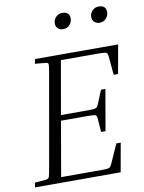

<svg xmlns="http://www.w3.org/2000/svg" viewBox="-97 -966 777 1033"><g transform="rotate(-10 291.5 -449.5)"><path d="M505 -157 477 0H9L13 -25L69 -30Q80 -31 85 -33.5Q90 -36 93 -46Q96 -56 100 -79L192 -601Q198 -636 196 -642.5Q194 -649 179 -650L124 -655L129 -680H583L555 -523H531L522 -624Q521 -641 514.5 -645.5Q508 -650 473 -650H265L214 -359H362Q386 -359 396.5 -360.5Q407 -362 411.5 -367.5Q416 -373 421 -385L450 -456H474L435 -232H411L406 -303Q405 -321 398.5 -325Q392 -329 357 -329H209L157 -30H377Q401 -30 411.5 -31.5Q422 -33 426.5 -39Q431 -45 436 -56L481 -157ZM306 -812Q289 -812 278 -822.5Q267 -833 267 -850Q267 -870 281 -884.5Q295 -899 316 -899Q356 -899 356 -862Q356 -843 342.5 -827.5Q329 -812 306 -812ZM505 -812Q488 -812 477 -822.5Q466 -833 466 -850Q466 -870 480 -884.5Q494 -899 515 -899Q555 -899 555 -862Q555 -843 541.5 -827.5Q528 -812 505 -812Z"/></g></svg>

Font: Inria Serif Light
Style: Italic
Weight: 300
Italic angle: -10°
Designer: Black Foundry Team
Foundry: Black Foundry
Version: Version 1.000; ttfautohint (v1.8.3)